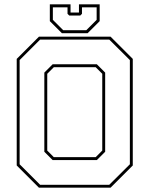

<svg xmlns="http://www.w3.org/2000/svg" viewBox="-20 -870 693 890"><path d="M160.5 0 57.5 -103V-597L160.5 -700H492.5L595.5 -597V-103L492.5 0ZM229.5 -141.5H423.5L454 -172V-528L423.5 -558.5H229.5L199 -528V-172ZM166 -13.5H486.5L582 -108.5V-591.5L486.5 -686.5H166L71 -591.5V-108.5ZM224 -128 185.5 -166.5V-533.5L224 -572H429L467.5 -533.5V-166.5L429 -128ZM267 -716 211 -772V-850H307V-812H346V-850H442V-772L386 -716ZM273 -730H380L428 -778V-836H360V-806L352 -798H301L293 -806V-836H225V-778Z"/></svg>

Font: Tourney Thin
Style: Regular
Weight: 100
Designer: Tyler Finck
Foundry: Etcetera Type Co
Version: Version 1.015